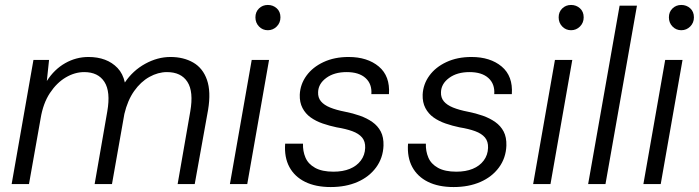

<svg xmlns="http://www.w3.org/2000/svg" viewBox="-20 -743 2821 775"><path d="M27 0 115 -501H178L169 -416Q199 -463 243 -488Q287 -513 337 -513Q374 -513 403.5 -502Q433 -491 454.5 -468.5Q476 -446 484 -410Q516 -458 566 -485.5Q616 -513 668 -513Q721 -513 760 -490.5Q799 -468 815.5 -420.5Q832 -373 820 -300L766 0H697L748 -293Q762 -373 736.5 -412.5Q711 -452 654 -452Q618 -452 583 -432.5Q548 -413 521.5 -375.5Q495 -338 482 -283L432 0H362L413 -293Q427 -373 401.5 -412.5Q376 -452 320 -452Q282 -452 245.5 -430.5Q209 -409 181.5 -367.5Q154 -326 144 -265L97 0Z M908 0 996 -501H1066L978 0ZM1061 -621Q1040 -621 1025.5 -636Q1011 -651 1011 -673Q1011 -695 1025.5 -709Q1040 -723 1061 -723Q1082 -723 1097 -709.5Q1112 -696 1112 -673Q1112 -651 1097 -636Q1082 -621 1061 -621Z M1315 12Q1254 12 1211.5 -9Q1169 -30 1148 -69Q1127 -108 1131 -163H1203Q1202 -133 1213 -107Q1224 -81 1252 -65.5Q1280 -50 1326 -50Q1364 -50 1392 -61.5Q1420 -73 1436.5 -95Q1453 -117 1454 -146Q1455 -172 1441.5 -188Q1428 -204 1402 -213.5Q1376 -223 1339 -229Q1310 -235 1282.5 -244.5Q1255 -254 1234 -269Q1213 -284 1201 -307Q1189 -330 1190 -361Q1192 -403 1217 -437.5Q1242 -472 1286 -492.5Q1330 -513 1387 -513Q1463 -513 1509 -474.5Q1555 -436 1550 -363H1479Q1482 -404 1455.5 -428Q1429 -452 1379 -452Q1329 -452 1297 -428.5Q1265 -405 1264 -371Q1263 -349 1275.5 -334Q1288 -319 1312.5 -309Q1337 -299 1373 -292Q1404 -286 1432.5 -276Q1461 -266 1483 -250.5Q1505 -235 1517 -212Q1529 -189 1528 -155Q1526 -105 1498 -67Q1470 -29 1423 -8.5Q1376 12 1315 12Z M1811 12Q1750 12 1707.5 -9Q1665 -30 1644 -69Q1623 -108 1627 -163H1699Q1698 -133 1709 -107Q1720 -81 1748 -65.5Q1776 -50 1822 -50Q1860 -50 1888 -61.5Q1916 -73 1932.5 -95Q1949 -117 1950 -146Q1951 -172 1937.5 -188Q1924 -204 1898 -213.5Q1872 -223 1835 -229Q1806 -235 1778.5 -244.5Q1751 -254 1730 -269Q1709 -284 1697 -307Q1685 -330 1686 -361Q1688 -403 1713 -437.5Q1738 -472 1782 -492.5Q1826 -513 1883 -513Q1959 -513 2005 -474.5Q2051 -436 2046 -363H1975Q1978 -404 1951.5 -428Q1925 -452 1875 -452Q1825 -452 1793 -428.5Q1761 -405 1760 -371Q1759 -349 1771.5 -334Q1784 -319 1808.5 -309Q1833 -299 1869 -292Q1900 -286 1928.5 -276Q1957 -266 1979 -250.5Q2001 -235 2013 -212Q2025 -189 2024 -155Q2022 -105 1994 -67Q1966 -29 1919 -8.5Q1872 12 1811 12Z M2132 0 2220 -501H2290L2202 0ZM2285 -621Q2264 -621 2249.5 -636Q2235 -651 2235 -673Q2235 -695 2249.5 -709Q2264 -723 2285 -723Q2306 -723 2321 -709.5Q2336 -696 2336 -673Q2336 -651 2321 -636Q2306 -621 2285 -621Z M2354 0 2481 -720H2551L2424 0Z M2577 0 2665 -501H2735L2647 0ZM2730 -621Q2709 -621 2694.5 -636Q2680 -651 2680 -673Q2680 -695 2694.5 -709Q2709 -723 2730 -723Q2751 -723 2766 -709.5Q2781 -696 2781 -673Q2781 -651 2766 -636Q2751 -621 2730 -621Z"/></svg>

Font: DM Sans 17pt Light
Style: Italic
Weight: 300
Italic angle: -10°
Version: Version 4.004;gftools[0.9.30]